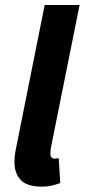

<svg xmlns="http://www.w3.org/2000/svg" viewBox="-20 -720 332 752"><path d="M145.2 11.1Q85.9 11.1 61.3 -14.9Q36.6 -40.8 36.6 -85.7Q36.6 -98.9 38.4 -113.2Q40.2 -127.4 44.2 -146.2L155 -700.4H291.7L179.3 -141.1Q178.3 -132.5 177.8 -127.8Q177.3 -123.1 177.3 -117.5Q177.3 -98.8 194.4 -98.8Q197.4 -98.8 200.7 -99.3Q204 -99.8 210 -100.8L216 -3.1Q201.3 2.4 183.5 6.8Q165.6 11.1 145.2 11.1Z"/></svg>

Font: Source Sans 3
Style: Italic
Weight: 200
Italic angle: -11°
Designer: Paul D. Hunt
Foundry: Adobe
Version: Version 3.046;hotconv 1.0.118;makeotfexe 2.5.65603